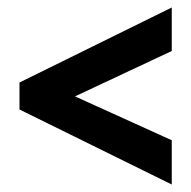

<svg xmlns="http://www.w3.org/2000/svg" viewBox="-20 -587 510 512"><path d="M438 -95 32 -295V-367L438 -567V-451L180 -330L438 -213Z"/></svg>

Font: Noto Sans Telugu ExtraCondensed
Style: Bold
Weight: 700
Width: 2
Designer: Jelle Bosma - Monotype Design Team
Foundry: Monotype Imaging Inc.
Version: Version 2.005; ttfautohint (v1.8.4.7-5d5b)